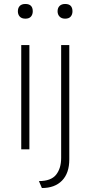

<svg xmlns="http://www.w3.org/2000/svg" viewBox="-20 -752 432 967"><path d="M108 -658Q89 -658 79.5 -668.5Q70 -679 70 -695Q70 -712 79.5 -722Q89 -732 108 -732Q145 -732 145 -695Q145 -679 136 -668.5Q127 -658 108 -658ZM87 0V-525H128V0ZM308 -658Q290 -658 280 -668.5Q270 -679 270 -695Q270 -712 280 -722Q290 -732 308 -732Q345 -732 345 -695Q345 -679 336 -668.5Q327 -658 308 -658ZM191 195 176 160Q237 160 262.5 128Q288 96 288 43V-525H329V51Q329 120 292.5 157.5Q256 195 191 195Z"/></svg>

Font: Readex Pro Light
Style: Regular
Weight: 300
Designer: Bonnie Shaver-Troup, Thomas Jockin
Foundry: Lexend
Version: Version 1.200; ttfautohint (v1.8.3)